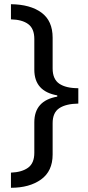

<svg xmlns="http://www.w3.org/2000/svg" viewBox="-20 -734 420 912"><path d="M32 86Q84 84 113.5 62.5Q143 41 143 -8V-153Q143 -256 252 -275V-281Q143 -300 143 -403V-549Q143 -598 114 -619.5Q85 -641 32 -642V-714Q124 -713 177 -674Q230 -635 230 -555V-409Q230 -358 261.5 -336.5Q293 -315 352 -315V-242Q293 -241 261.5 -220Q230 -199 230 -149V0Q230 79 175 118.5Q120 158 32 158Z"/></svg>

Font: Noto Sans Batak
Style: Regular
Weight: 400
Designer: Monotype Design Team
Foundry: Monotype Imaging Inc.
Version: Version 2.002; ttfautohint (v1.8.4.7-5d5b)